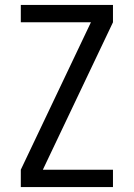

<svg xmlns="http://www.w3.org/2000/svg" viewBox="-20 -755 540 775"><path d="M64 0V-70L347 -665H64V-735H436V-665L153 -70H436V0Z"/></svg>

Font: Iosevka
Style: Regular
Weight: 400
Monospace: yes
Designer: Belleve Invis
Foundry: Belleve Invis
Version: Version 33.2.3; ttfautohint (v1.8.4)